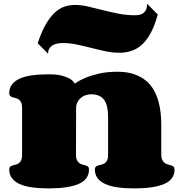

<svg xmlns="http://www.w3.org/2000/svg" viewBox="-20 -1045 1000 1065"><path d="M401.4 -188Q401.4 -168 406.7 -156.7Q412.1 -145.5 420.2 -139.9Q428.2 -134.3 437.5 -132.1Q446.8 -129.9 454.8 -127.4Q462.9 -125 468.3 -120.4Q473.6 -115.7 473.6 -105Q473.6 -49.3 416 -24.7Q358.4 0 249.5 0Q196.8 0 156.2 -5.9Q115.7 -11.7 87.9 -24.7Q60.1 -37.6 45.7 -57.4Q31.2 -77.1 31.2 -105Q31.2 -115.7 36.6 -120.4Q42 -125 49.8 -127.4Q57.6 -129.9 66.9 -131.8Q76.2 -133.8 84 -139.4Q91.8 -145 97.2 -155.5Q102.5 -166 102.5 -186V-446.8Q102.5 -466.3 97.2 -477.1Q91.8 -487.8 84 -493.4Q76.2 -499 66.9 -501Q57.6 -502.9 49.8 -505.4Q42 -507.8 36.6 -512.5Q31.2 -517.1 31.2 -527.8Q31.2 -555.7 45.7 -575.4Q60.1 -595.2 87.9 -608.2Q115.7 -621.1 156.2 -627Q196.8 -632.8 249.5 -632.8Q297.4 -632.8 325.7 -624.8Q354 -616.7 369.6 -606.9Q387.7 -595.2 394.5 -581.1Q419.9 -599.1 455.1 -613.8Q485.4 -626.5 529.1 -636.7Q572.8 -647 631.3 -647Q685.1 -647 723.9 -633.5Q762.7 -620.1 789.8 -597.4Q816.9 -574.7 833.5 -544.7Q850.1 -514.6 859.1 -481.9Q868.2 -449.2 871.3 -415.8Q874.5 -382.3 874.5 -352.1V-190.4Q874.5 -169.9 879.9 -158.4Q885.3 -147 893.6 -140.9Q901.9 -134.8 911.4 -132.6Q920.9 -130.4 929.2 -127.7Q937.5 -125 942.9 -120.4Q948.2 -115.7 948.2 -105Q948.2 -49.3 890.9 -24.7Q833.5 0 724.6 0Q671.9 0 631.3 -5.9Q590.8 -11.7 563 -24.7Q535.2 -37.6 520.8 -57.4Q506.3 -77.1 506.3 -105Q506.3 -115.7 511.7 -120.4Q517.1 -125 525.4 -127.4Q533.7 -129.9 543 -131.8Q552.2 -133.8 560.5 -139.4Q568.8 -145 574.2 -155.5Q579.6 -166 579.6 -186V-394.5Q579.6 -424.8 575 -448.5Q570.3 -472.2 559.3 -488.5Q548.3 -504.9 530.3 -513.4Q512.2 -522 485.4 -522Q468.3 -522 453.1 -516.4Q438 -510.7 426.8 -500.7Q415.5 -490.7 408.9 -476.8Q402.3 -462.9 402.3 -446.8ZM855 -964.4Q837.9 -901.4 815.2 -860.4Q792.5 -819.3 765.1 -795.4Q737.8 -771.5 706.8 -762Q675.8 -752.4 642.1 -752.4Q605 -752.4 565.4 -760.7Q525.9 -769 486.1 -779.3Q446.3 -789.6 406.5 -797.9Q366.7 -806.2 328.6 -806.2Q312 -806.2 297.1 -803.2Q282.2 -800.3 271 -793.2Q259.8 -786.1 253.2 -774.9Q246.6 -763.7 246.6 -747.1Q246.6 -745.1 248.5 -745.1L189 -805.2Q210 -868.2 233.6 -909.2Q257.3 -950.2 283.2 -974.4Q309.1 -998.5 337.4 -1008.1Q365.7 -1017.6 396.5 -1017.6Q431.6 -1017.6 469.7 -1008.5Q507.8 -999.5 549.3 -989Q590.8 -978.5 636 -969.5Q681.2 -960.4 729.5 -960.4Q744.1 -960.4 756.3 -963.6Q768.6 -966.8 777.3 -974.1Q786.1 -981.4 791 -993.2Q795.9 -1004.9 795.9 -1022Q795.9 -1024.4 794.9 -1025.4Z"/></svg>

Font: Corben
Style: Bold
Weight: 700
Designer: vernon adams
Foundry: vernon adams
Version: Version 1.101; ttfautohint (v1.6)